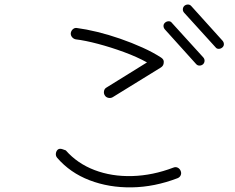

<svg xmlns="http://www.w3.org/2000/svg" viewBox="-20 -859 1040 849"><path d="M478 -429Q469 -424 458.5 -426.5Q448 -429 443 -438Q438 -446 440 -456.5Q442 -467 451 -472L630 -583Q585 -608 527.5 -629Q470 -650 413.5 -665Q357 -680 315 -685Q305 -687 298.5 -695Q292 -703 293 -713Q295 -724 303 -730.5Q311 -737 321 -735Q360 -730 409.5 -718Q459 -706 511 -688Q563 -670 610.5 -648.5Q658 -627 693 -604Q706 -595 704 -583Q704 -569 692 -561ZM765 -71Q663 -32 562.5 -30.5Q462 -29 376 -62Q290 -95 233 -161Q226 -169 227 -179.5Q228 -190 235 -197Q243 -204 257 -199Q271 -194 271 -194Q322 -136 398 -107Q474 -78 564.5 -80.5Q655 -83 747 -118Q757 -122 766 -117.5Q775 -113 779 -103Q783 -93 779 -84Q775 -75 765 -71ZM878 -575Q871 -569 862 -569Q853 -569 847 -576L709 -729Q703 -736 703 -744.5Q703 -753 710 -759Q717 -765 726 -765Q735 -765 740 -758L879 -605Q885 -598 884.5 -589.5Q884 -581 878 -575ZM963 -649Q956 -643 947 -643Q938 -643 933 -650L794 -803Q788 -810 788.5 -818.5Q789 -827 795 -833Q802 -839 811 -839Q820 -839 826 -832L964 -679Q970 -672 970 -663.5Q970 -655 963 -649Z"/></svg>

Font: Kurewa Gothic CJK TC Regular
Style: Regular
Weight: 400
Designer: Max Yao
Foundry: Max-Everyday
Version: Version 1.071; ttfautohint (v1.8.3)